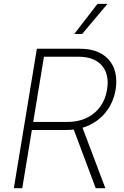

<svg xmlns="http://www.w3.org/2000/svg" viewBox="-20 -982 648 1002"><path d="M52.2 0 172.4 -727.5H397Q465.8 -727.5 510.7 -700.7Q555.7 -673.8 574.5 -626Q593.3 -578.1 583.5 -514.2Q572.8 -452.1 538.1 -404.5Q503.4 -356.9 449.7 -330.6Q396 -304.2 327.1 -303.7H126L132.8 -345.7H332.5Q388.7 -345.7 432.1 -366.5Q475.6 -387.2 503.2 -425.3Q530.8 -463.4 538.6 -514.2Q551.8 -592.8 512.2 -639.4Q472.7 -686 388.2 -686H209.5L96.2 0ZM479.5 0 356 -329.6H405.3L529.8 0ZM367.7 -804.7 488.8 -961.9H541L408.7 -804.7Z"/></svg>

Font: Inter Tight ExtraLight
Style: Italic
Weight: 250
Italic angle: -9.39999°
Designer: Rasmus Andersson
Foundry: rsms
Version: Version 3.004